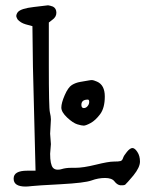

<svg xmlns="http://www.w3.org/2000/svg" viewBox="-20 -685 576 720"><path d="M343.8 -378.9Q373 -366.2 373 -323.2Q373 -280.3 355.5 -256.8Q337.9 -233.4 319.8 -223.6Q301.8 -213.9 293.9 -213.9Q286.1 -213.9 270 -218.8Q253.9 -223.6 231.9 -244.1Q210 -264.6 210 -281.7Q210 -298.8 222.7 -328.1Q235.4 -357.4 249.5 -366.2Q263.7 -375 281.2 -377.9Q298.8 -380.9 309.6 -382.8Q320.3 -384.8 325.2 -384.8Q330.1 -384.8 343.8 -378.9ZM285.2 -292Q285.2 -280.3 293.5 -279.8Q301.8 -279.3 308.1 -286.6Q314.5 -293.9 314.5 -302.7Q314.5 -311.5 309.6 -311.5Q285.2 -311.5 285.2 -292ZM262.7 -55.7Q292 -55.7 339.4 -67.4Q386.7 -79.1 406.2 -79.1Q425.8 -79.1 432.1 -81.1Q438.5 -83 441.4 -92.3Q444.3 -101.6 456.1 -115.7Q467.8 -129.9 476.6 -129.9Q485.4 -129.9 495.1 -115.2Q504.9 -100.6 504.9 -79.1Q504.9 -57.6 480.5 -27.3Q455.1 2.9 449.2 7.8Q445.3 9.8 439.5 9.8Q439.5 9.8 430.7 9.8Q418.9 7.8 409.2 -4.9Q399.4 -17.6 374 -17.6Q348.6 -17.6 323.2 -8.3Q297.9 1 207 5.9Q116.2 10.7 100.1 12.7Q84 14.6 76.2 14.6Q31.2 14.6 31.2 -14.6Q31.2 -14.6 31.2 -15.6Q31.2 -44.9 82 -44.9Q82 -44.9 85 -44.9H113.3L103.5 -435.5L101.6 -586.9L76.2 -593.8Q56.6 -599.6 45.9 -612.3Q42 -619.1 41 -624Q41 -631.8 46.9 -639.6Q58.6 -653.3 106.4 -658.7Q154.3 -664.1 159.2 -665Q160.2 -665 161.1 -665Q168 -664.1 178.7 -660.2Q191.4 -653.3 191.4 -637.2Q191.4 -621.1 175.8 -610.4L163.1 -600.6V-438.5Q163.1 -280.3 167 -264.2Q170.9 -248 170.9 -237.3L168 -183.6L170.9 -144.5L168 -108.4Q168 -68.4 178.7 -55.7Q185.5 -48.8 195.3 -48.8Q195.3 -48.8 198.2 -48.8Q205.1 -48.8 210.9 -50.8Q226.6 -55.7 247.1 -55.7Q247.1 -55.7 253.9 -55.7Q253.9 -55.7 262.7 -55.7Z"/></svg>

Font: Drukaatie burti
Style: Light
Weight: 300
Version: Version 0.14